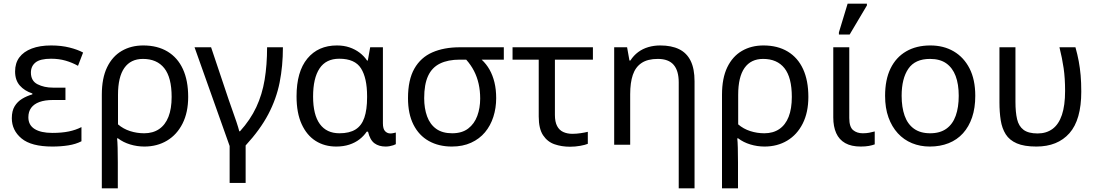

<svg xmlns="http://www.w3.org/2000/svg" viewBox="-20 -796 6036 1056"><path d="M268 10Q152 10 98.5 -34.5Q45 -79 45 -146Q45 -186 60.5 -211.5Q76 -237 101.5 -252.5Q127 -268 158 -277V-282Q115 -296 89 -325.5Q63 -355 63 -403Q63 -449 86.5 -480.5Q110 -512 154.5 -529Q199 -546 261 -546Q317 -546 362.5 -534.5Q408 -523 437 -507L409 -434Q377 -452 340.5 -462.5Q304 -473 261 -473Q201 -473 175.5 -452.5Q150 -432 150 -397Q150 -351 186.5 -332.5Q223 -314 271 -314H340V-246H271Q227 -246 197 -235Q167 -224 151.5 -203Q136 -182 136 -151Q136 -108 170.5 -86.5Q205 -65 268 -65Q320 -65 358.5 -73Q397 -81 428 -97V-19Q397 -3 356 3.5Q315 10 268 10Z M540 240V-275Q540 -366 569 -426Q598 -486 649.5 -516Q701 -546 768 -546Q846 -546 901.5 -512.5Q957 -479 986 -416Q1015 -353 1015 -263Q1015 -178 984 -116.5Q953 -55 898.5 -22.5Q844 10 774 10Q734 10 696 -1.5Q658 -13 629 -35H624Q626 -19 627 17Q628 53 628 98V240ZM773 -63Q821 -63 855 -86Q889 -109 906.5 -153.5Q924 -198 924 -263Q924 -370 883.5 -421Q843 -472 766 -472Q699 -472 664 -422.5Q629 -373 629 -274V-112Q658 -87 695.5 -75Q733 -63 773 -63Z M1243 210V7L1050 -536H1141L1238 -247Q1246 -223 1258 -190Q1270 -157 1280.5 -125.5Q1291 -94 1296 -74H1300Q1357 -137 1389.5 -206.5Q1422 -276 1435.5 -357.5Q1449 -439 1449 -536H1536Q1536 -433 1518 -342.5Q1500 -252 1455.5 -167.5Q1411 -83 1331 4V210Z M1829 10Q1765 10 1716 -21Q1667 -52 1639 -113.5Q1611 -175 1611 -266Q1611 -402 1670.5 -474Q1730 -546 1833 -546Q1871 -546 1902 -535.5Q1933 -525 1957.5 -506.5Q1982 -488 1999 -463H2003L2016 -536H2086V-118Q2086 -87 2098 -74.5Q2110 -62 2127 -62Q2135 -62 2144 -64Q2153 -66 2157 -67V-3Q2152 0 2143 3Q2134 6 2123 8Q2112 10 2101 10Q2064 10 2039.5 -8Q2015 -26 2004 -72H1997Q1981 -48 1957 -29.5Q1933 -11 1901 -0.5Q1869 10 1829 10ZM1847 -63Q1902 -63 1935.5 -84Q1969 -105 1984 -149Q1999 -193 1999 -261V-267Q1999 -367 1965.5 -420Q1932 -473 1846 -473Q1773 -473 1737.5 -419.5Q1702 -366 1702 -265Q1702 -165 1739 -114Q1776 -63 1847 -63Z M2465 10Q2393 10 2338.5 -20.5Q2284 -51 2254 -110.5Q2224 -170 2224 -256Q2224 -357 2259 -418.5Q2294 -480 2358 -508Q2422 -536 2509 -536H2751V-468H2629Q2655 -444 2672.5 -413Q2690 -382 2699.5 -343Q2709 -304 2709 -256Q2709 -202 2693.5 -153.5Q2678 -105 2647.5 -68.5Q2617 -32 2571 -11Q2525 10 2465 10ZM2467 -63Q2521 -63 2555 -89Q2589 -115 2605 -158.5Q2621 -202 2621 -254Q2621 -297 2612.5 -335Q2604 -373 2587 -406Q2570 -439 2544 -468H2509Q2444 -468 2400 -446.5Q2356 -425 2334.5 -378.5Q2313 -332 2313 -256Q2313 -200 2329 -156Q2345 -112 2379 -87.5Q2413 -63 2467 -63Z M3115 11Q3069 11 3030 -2.5Q2991 -16 2967 -52Q2943 -88 2943 -155V-468H2799V-536H3241V-468H3032V-164Q3032 -126 3044 -103Q3056 -80 3078 -70Q3100 -60 3128 -60Q3150 -60 3173.5 -63.5Q3197 -67 3213 -71V-5Q3199 1 3171.5 6Q3144 11 3115 11Z M3713 240V-343Q3713 -407 3685 -439.5Q3657 -472 3598 -472Q3542 -472 3508.5 -449.5Q3475 -427 3460.5 -384Q3446 -341 3446 -278V0H3358V-536H3429L3442 -463H3447Q3465 -491 3490 -509.5Q3515 -528 3546 -537Q3577 -546 3611 -546Q3673 -546 3715 -525.5Q3757 -505 3778.5 -461.5Q3800 -418 3800 -349V240Z M3951 240V-275Q3951 -366 3980 -426Q4009 -486 4060.5 -516Q4112 -546 4179 -546Q4257 -546 4312.5 -512.5Q4368 -479 4397 -416Q4426 -353 4426 -263Q4426 -178 4395 -116.5Q4364 -55 4309.5 -22.5Q4255 10 4185 10Q4145 10 4107 -1.5Q4069 -13 4040 -35H4035Q4037 -19 4038 17Q4039 53 4039 98V240ZM4184 -63Q4232 -63 4266 -86Q4300 -109 4317.5 -153.5Q4335 -198 4335 -263Q4335 -370 4294.5 -421Q4254 -472 4177 -472Q4110 -472 4075 -422.5Q4040 -373 4040 -274V-112Q4069 -87 4106.5 -75Q4144 -63 4184 -63Z M4714 10Q4662 10 4628.5 -9Q4595 -28 4579 -64Q4563 -100 4563 -150V-536H4651V-147Q4651 -98 4672 -80.5Q4693 -63 4725 -63Q4745 -63 4760.5 -66Q4776 -69 4791 -73V-2Q4778 3 4759 6.5Q4740 10 4714 10ZM4594 -606V-618L4642 -776H4748V-766L4653 -606Z M5344 -269Q5344 -202 5326.5 -150.5Q5309 -99 5276.5 -63Q5244 -27 5197.5 -8.5Q5151 10 5094 10Q5041 10 4996 -8.5Q4951 -27 4918 -63Q4885 -99 4866.5 -150.5Q4848 -202 4848 -269Q4848 -358 4878 -419.5Q4908 -481 4964 -513.5Q5020 -546 5097 -546Q5170 -546 5225.5 -513.5Q5281 -481 5312.5 -419.5Q5344 -358 5344 -269ZM4939 -269Q4939 -206 4955.5 -159.5Q4972 -113 5007 -88Q5042 -63 5096 -63Q5150 -63 5185 -88Q5220 -113 5236.5 -159.5Q5253 -206 5253 -269Q5253 -333 5236 -378Q5219 -423 5184.5 -447.5Q5150 -472 5095 -472Q5013 -472 4976 -418Q4939 -364 4939 -269Z M5680 10Q5613 10 5572.5 -7.5Q5532 -25 5511.5 -57.5Q5491 -90 5484 -134.5Q5477 -179 5477 -233V-536H5565V-236Q5565 -179 5574 -140.5Q5583 -102 5609.5 -82Q5636 -62 5687 -62Q5735 -62 5769 -87Q5803 -112 5820.5 -164Q5838 -216 5838 -296Q5838 -366 5830 -421Q5822 -476 5807 -536H5895Q5906 -497 5913 -459.5Q5920 -422 5923.5 -382Q5927 -342 5927 -292Q5927 -137 5862 -63.5Q5797 10 5680 10Z"/></svg>

Font: Noto Sans Ambassadori
Style: Regular
Weight: 400
Designer: Monotype Design Team
Foundry: Monotype Imaging Inc.
Version: Version 2.013